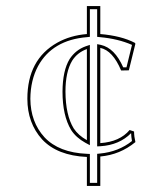

<svg xmlns="http://www.w3.org/2000/svg" viewBox="-20 -598 520 630"><path d="M265.1 -138.2V-437Q233.9 -425.8 216.8 -398.9Q194.8 -362.3 194.8 -297.4Q195.3 -220.2 221.7 -176.8Q237.3 -153.3 265.1 -138.2ZM265.1 -578.1H309.1V-486.3Q377.9 -480.5 422.4 -457.5L424.3 -454.6L402.8 -367.2L377.4 -366.7Q350.1 -432.1 309.1 -440.9V-128.4Q373 -132.8 405.3 -171.4L419.9 -166.5Q419.9 -150.4 424.3 -131.8Q374 -90.3 309.1 -84.5V12.2H265.1V-83Q168 -87.4 118.2 -140.6Q69.8 -194.3 69.8 -273.9Q69.8 -402.8 168 -458Q210.9 -481.9 265.1 -486.3ZM274.9 -121.6 260.3 -129.4Q229.5 -146.5 213.4 -171.4Q185.1 -218.3 185.1 -297.4Q185.5 -366.7 208.5 -404.3Q228.5 -434.6 261.7 -446.3L274.9 -450.7ZM274.9 -567.9V-477.1L265.6 -476.1Q151.9 -466.8 105 -381.3Q80.1 -335 79.6 -273.9Q80.1 -197.8 126 -147.5Q173.3 -97.2 265.1 -93.3L274.9 -92.8V2H298.8V-93.3L308.1 -94.2Q369.1 -100.1 413.1 -135.3Q410.6 -148.9 410.2 -161.1Q371.6 -122.1 309.6 -118.2L298.8 -117.7V-453.1L311 -450.7Q356.4 -440.4 384.3 -377H395L413.1 -450.7Q367.7 -470.7 308.1 -476.1L298.8 -477.1V-567.9Z"/></svg>

Font: Linux Biolinum Outline O
Style: Bold
Weight: 700
Designer: Philipp H. Poll
Foundry: Philipp H. Poll
Version: Version 0.9.2